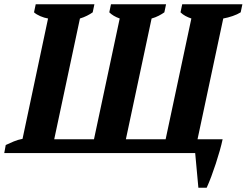

<svg xmlns="http://www.w3.org/2000/svg" viewBox="-44 -720 1160 903"><path d="M-24 0 -17 -38Q0 -46 20 -54.5Q40 -63 62 -67L182 -633Q164 -636 145.5 -644Q127 -652 116 -662L124 -700H400L392 -662Q381 -654 365 -646Q349 -638 332 -633L211 -65H398L519 -633Q488 -644 470 -662L478 -700H737L729 -662Q718 -654 702.5 -646Q687 -638 669 -633L548 -65H735L856 -633Q841 -638 828 -645Q815 -652 805 -662L813 -700H1096L1088 -662Q1072 -652 1050 -644.5Q1028 -637 1006 -633L885 -65H1003Q998 -41 989.5 -11Q981 19 971 49.5Q961 80 950 109.5Q939 139 928 163H889L874 0Z"/></svg>

Font: PT Serif
Style: Bold Italic
Weight: 700
Italic angle: -12°
Designer: A.Korolkova, O.Umpeleva, V.Yefimov
Foundry: ParaType Ltd
Version: Version 1.000W OFL